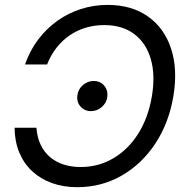

<svg xmlns="http://www.w3.org/2000/svg" viewBox="-20 -759 764 790"><path d="M297.9 11.2Q241.2 11.2 194.1 -5.6Q147 -22.5 112.5 -54.4Q78.1 -86.4 59.3 -131.6Q40.5 -176.8 40 -233.4H129.9Q132.8 -194.3 147 -164.1Q161.1 -133.8 185.1 -113.3Q209 -92.8 241 -82.3Q272.9 -71.8 312 -71.8Q385.7 -71.8 447 -108.2Q508.3 -144.5 549.3 -210Q590.3 -275.4 605 -363.3Q619.6 -451.7 600.1 -517.3Q580.6 -583 531.7 -619.4Q482.9 -655.8 408.7 -655.8Q369.6 -655.8 333.7 -645.3Q297.9 -634.8 267.3 -614Q236.8 -593.3 212.9 -563Q189 -532.7 173.8 -493.7H83Q102.5 -550.3 136.5 -595.5Q170.4 -640.6 215.3 -672.9Q260.3 -705.1 313 -721.9Q365.7 -738.8 422.4 -738.8Q521.5 -738.8 588.6 -691.4Q655.8 -644 683.8 -559.3Q711.9 -474.6 693.4 -363.3Q674.8 -252.4 618.9 -168Q563 -83.5 480 -36.1Q397 11.2 297.9 11.2ZM354.5 -301.8Q327.1 -301.8 310.5 -321.5Q293.9 -341.3 298.8 -369.1Q302.7 -393.6 322 -409.7Q341.3 -425.8 365.2 -425.8Q393.1 -425.8 409.2 -406Q425.3 -386.2 421.4 -358.9Q417.5 -334.5 398.2 -318.1Q378.9 -301.8 354.5 -301.8Z"/></svg>

Font: Inter 28pt
Style: Italic
Weight: 400
Italic angle: -9.3988°
Designer: Rasmus Andersson
Foundry: rsms
Version: Version 4.001;git-66647c0bb